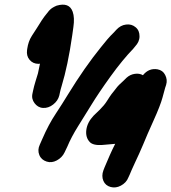

<svg xmlns="http://www.w3.org/2000/svg" viewBox="-20 -740 754 845"><path d="M487 -107C471 -76 456 -41 440 -3L435 10C429 26 429 42 435 56C441 70 452 79 467 83C482 87 497 85 512 77C527 69 539 57 545 41L551 28C554 20 562 2 574 -24C586 -50 599 -77 610 -104C621 -131 636 -166 656 -210C676 -254 689 -288 695 -310C701 -332 705 -347 707 -354L711 -366C716 -382 714 -396 707 -410C700 -424 689 -432 673 -435C648 -439 627 -431 609 -409C599 -415 587 -417 573 -415C559 -413 547 -407 536 -397L525 -386C509 -372 497 -360 490 -350C483 -340 476 -333 471 -326C466 -319 459 -309 451 -296C443 -283 432 -270 419 -257C406 -244 397 -236 392 -231C374 -212 363 -191 360 -169C357 -147 362 -128 376 -114C385 -105 403 -100 430 -102ZM185 -29C200 -24 215 -26 230 -34C245 -42 257 -54 264 -69L276 -94C288 -123 304 -153 324 -185C344 -217 364 -249 383 -280C402 -311 430 -353 466 -403C502 -453 536 -494 566 -525L575 -536C587 -549 594 -563 594 -580C594 -597 589 -610 577 -620C565 -630 552 -634 535 -632C518 -630 504 -622 492 -609L482 -598C461 -578 443 -556 424 -532C377 -474 328 -404 279 -324C263 -298 245 -269 225 -239C205 -209 185 -172 166 -128L155 -103C148 -88 147 -73 153 -58C159 -43 170 -34 185 -29ZM150 -459C151 -459 153 -459 156 -460C152 -441 149 -427 147 -417C144 -407 140 -395 136 -381C132 -367 128 -354 126 -343L123 -329C119 -312 123 -298 132 -286C141 -274 153 -266 169 -265C185 -264 200 -269 214 -280C228 -291 237 -304 241 -320L244 -334C246 -342 248 -352 252 -364C269 -420 285 -494 298 -585L303 -621C307 -648 306 -671 300 -688C290 -717 266 -726 229 -715C215 -709 206 -703 201 -698L195 -692C194 -691 193 -690 192 -688C191 -686 185 -680 176 -668C167 -656 160 -645 154 -635C149 -627 145 -621 142 -616C139 -611 131 -599 120 -582C109 -565 103 -546 100 -526L99 -519C97 -503 100 -489 110 -477C120 -465 133 -459 150 -459Z"/></svg>

Font: AppleStorm
Style: XbdIta
Weight: 800
Foundry: Cannot Into Space Fonts
Version: Version 1.01